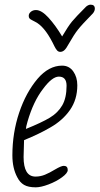

<svg xmlns="http://www.w3.org/2000/svg" viewBox="-20 -792 426 822"><path d="M54 -33Q33 -72 33 -127Q33 -223 62 -309.5Q91 -396 141 -455Q189 -511 246 -511Q276 -511 293.5 -486.5Q311 -462 311 -427Q311 -366 279.5 -321Q248 -276 195 -246Q149 -219 83 -192L81 -120Q81 -36 132 -36Q153 -36 172.5 -44Q192 -52 215 -66Q242 -82 253 -82Q270 -82 270 -64Q270 -51 245.5 -33Q221 -15 188 -2.5Q155 10 133 10Q101 10 83 -0.5Q65 -11 54 -33ZM265 -425Q265 -464 232 -464Q203 -464 164 -411Q123 -358 98 -272Q91 -248 91 -240Q158 -267 193 -288Q228 -309 246.5 -341Q265 -373 265 -425ZM205 -610Q169 -680 130 -699Q127 -701 118.5 -705Q110 -709 106.5 -713Q103 -717 103 -724Q103 -734 112 -741.5Q121 -749 134 -749Q158 -749 188 -716Q218 -683 246 -636Q272 -680 288 -699.5Q304 -719 349 -764Q359 -772 368 -772Q386 -772 386 -755Q386 -745 378 -735Q330 -686 313.5 -665Q297 -644 273 -602Q264 -585 256 -577.5Q248 -570 238 -570Q230 -570 224.5 -576Q219 -582 213.5 -593Q208 -604 205 -610Z"/></svg>

Font: Bad Script
Style: Regular
Weight: 400
Italic angle: -10°
Designer: Roman Shchyukin (Gaslight Type Foundry), Cyreal (Charset Expansion)
Foundry: Gaslight
Version: Version 2.000